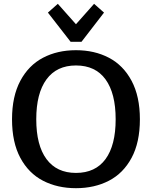

<svg xmlns="http://www.w3.org/2000/svg" viewBox="-20 -972 796 1006"><path d="M231 -906 283 -952 378 -845 473 -952 525 -906 407 -753H350ZM43 -347Q43 -467 86.5 -548.5Q130 -630 205.5 -669.5Q281 -709 378 -709Q475 -709 550.5 -669.5Q626 -630 669.5 -548.5Q713 -467 713 -347Q713 -226 669.5 -145Q626 -64 550.5 -25Q475 14 378 14Q281 14 205.5 -25Q130 -64 86.5 -145Q43 -226 43 -347ZM586 -347Q586 -483 533 -556Q480 -629 378 -629Q277 -629 223.5 -556Q170 -483 170 -347Q170 -211 223.5 -138.5Q277 -66 378 -66Q480 -66 533 -138.5Q586 -211 586 -347Z"/></svg>

Font: MaitreeSemiBold
Style: Regular
Weight: 600
Designer: CadsonDemak Team
Foundry: CadsonDemak
Version: Version 1.000